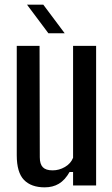

<svg xmlns="http://www.w3.org/2000/svg" viewBox="-20 -797 482 825"><path d="M172 8Q114 8 83 -24Q52 -56 52 -130V-600H150L151 -121Q151 -92 164 -78.5Q177 -65 206 -65Q234 -65 259 -79.5Q284 -94 294 -119V-600H393V0H294V-58H279Q259 -23 233 -7.5Q207 8 172 8ZM96 -777H166L258 -654H188Z"/></svg>

Font: Big Shoulders Text SemiBold
Style: Regular
Weight: 600
Designer: Patric King
Foundry: XO Type Co
Version: Version 1.000; ttfautohint (v1.8.2)